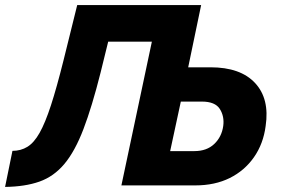

<svg xmlns="http://www.w3.org/2000/svg" viewBox="-38 -730 1114 756"><path d="M-18 6 11 -136Q44 -136 70 -152Q96 -168 118 -207Q140 -246 162.5 -315Q185 -384 212 -492L266 -710H754L703 -465H791Q909 -465 966.5 -403Q1024 -341 1008 -234Q999 -164 962 -111Q925 -58 866.5 -29Q808 0 731 0H440L560 -566H388L358 -444Q324 -309 290.5 -221.5Q257 -134 215.5 -84.5Q174 -35 117.5 -15Q61 5 -18 6ZM632 -135H727Q776 -135 805.5 -163Q835 -191 841 -234Q846 -272 827.5 -301Q809 -330 757 -330H674Z"/></svg>

Font: Raleway ExtraBold
Style: Italic
Weight: 800
Italic angle: -12°
Designer: Matt McInerney, Pablo Impallari, Rodrigo Fuenzalida
Foundry: Matt McInerney, Pablo Impallari, Rodrigo Fuenzalida
Version: Version 4.026